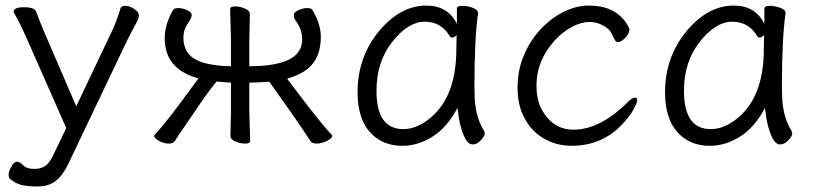

<svg xmlns="http://www.w3.org/2000/svg" viewBox="-20 -506 2929 690"><path d="M29 -464Q29 -462 39.5 -443.5Q50 -425 72 -377L218 -46L174 46Q160 77 144.5 89Q129 101 102.5 101Q76 101 63.5 88Q51 75 41 75Q31 75 21 92.5Q11 110 11 121Q11 132 16 137Q39 156 63 160Q87 164 106 164H116Q155 164 180.5 144Q206 124 226 82L437 -361Q446 -379 457 -399.5Q468 -420 473.5 -430.5Q479 -441 479 -452Q479 -463 462 -474Q445 -485 430.5 -485Q416 -485 413 -476Q397 -422 377 -383L254 -124L138 -393Q118 -441 110 -464Q104 -480 66.5 -480Q29 -480 29 -464Z M609 0Q603 10 586.5 10Q570 10 552 0.5Q534 -9 534 -18Q534 -21 541.5 -28Q549 -35 572 -63.5Q595 -92 620 -125Q645 -158 665 -186Q685 -214 693 -224Q646 -238 623 -257Q572 -296 572 -368Q572 -419 602 -470Q606 -477 621 -477Q636 -477 652.5 -469.5Q669 -462 669 -452Q669 -442 654 -420.5Q639 -399 639 -370Q639 -341 653 -319Q684 -270 810 -268V-366L807 -473Q807 -483 824.5 -483Q842 -483 860 -475.5Q878 -468 878 -455L876 -366V-268Q1066 -268 1066 -364Q1066 -402 1041 -434Q1036 -442 1036 -452Q1036 -462 1052.5 -469.5Q1069 -477 1084 -477Q1099 -477 1103 -470Q1133 -419 1133 -374Q1133 -297 1086 -259Q1057 -236 1012 -223Q1135 -59 1171 -23Q1174 -22 1174 -18Q1174 -9 1154.5 0.5Q1135 10 1118 10Q1101 10 1095 0Q1089 -10 1071 -36.5Q1053 -63 1030 -96Q1007 -129 984.5 -160.5Q962 -192 948 -212Q891 -209 876 -209V-106L879 0Q879 10 861.5 10Q844 10 826 2.5Q808 -5 808 -18L810 -106V-209L758 -213Q722 -168 680 -105.5Q638 -43 623 -22Z M1426 18Q1353 18 1309 -31.5Q1265 -81 1265 -175Q1265 -300 1342 -394Q1419 -486 1512 -486Q1590 -486 1622 -420V-475Q1622 -485 1641 -485Q1660 -485 1679 -478Q1698 -471 1698 -459V-457Q1685 -368 1685 -195Q1685 -179 1686 -152Q1690 -82 1720 -35Q1722 -31 1722 -24.5Q1722 -18 1708.5 -2.5Q1695 13 1679 13Q1663 13 1652 -8Q1632 -45 1624 -118Q1587 -48 1534.5 -15Q1482 18 1426 18ZM1429 -42Q1473 -42 1516 -74Q1620 -150 1620 -330Q1620 -355 1621 -380Q1612 -371 1606 -371Q1600 -371 1597 -375Q1566 -428 1506.5 -428Q1447 -428 1390 -356Q1333 -284 1333 -180Q1333 -42 1429 -42Z M2034 18Q1982 18 1937.5 -6.5Q1893 -31 1866.5 -78.5Q1840 -126 1840 -190Q1840 -254 1862.5 -307Q1885 -360 1922 -400Q1959 -440 2005 -463Q2051 -486 2094.5 -486Q2138 -486 2166 -474.5Q2194 -463 2210.5 -447Q2227 -431 2234.5 -417.5Q2242 -404 2242 -401Q2242 -385 2227 -370Q2212 -355 2203 -355Q2194 -355 2191 -360Q2184 -374 2177 -387Q2170 -400 2159 -407Q2130 -427 2099 -427Q2068 -427 2034.5 -409Q2001 -391 1973 -360Q1908 -288 1908 -199Q1908 -147 1927 -112Q1967 -40 2041 -40Q2137 -40 2237 -140Q2252 -155 2261 -155Q2270 -155 2270 -146Q2270 -137 2256 -111.5Q2242 -86 2213 -56Q2141 18 2034 18Z M2531 18Q2458 18 2414 -31.5Q2370 -81 2370 -175Q2370 -300 2447 -394Q2524 -486 2617 -486Q2695 -486 2727 -420V-475Q2727 -485 2746 -485Q2765 -485 2784 -478Q2803 -471 2803 -459V-457Q2790 -368 2790 -195Q2790 -179 2791 -152Q2795 -82 2825 -35Q2827 -31 2827 -24.5Q2827 -18 2813.5 -2.5Q2800 13 2784 13Q2768 13 2757 -8Q2737 -45 2729 -118Q2692 -48 2639.5 -15Q2587 18 2531 18ZM2534 -42Q2578 -42 2621 -74Q2725 -150 2725 -330Q2725 -355 2726 -380Q2717 -371 2711 -371Q2705 -371 2702 -375Q2671 -428 2611.5 -428Q2552 -428 2495 -356Q2438 -284 2438 -180Q2438 -42 2534 -42Z"/></svg>

Font: LXGW WenKai TC
Style: Regular
Weight: 400
Designer: LXGW / Fontworks Inc.
Foundry: LXGW / Fontworks Inc.
Version: Version 1.330